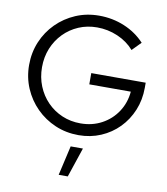

<svg xmlns="http://www.w3.org/2000/svg" viewBox="-102 -795 992 1143"><g transform="rotate(10 394.0 -223.5)"><path d="M406 11Q330 11 264.5 -17Q199 -45 149.5 -94.5Q100 -144 72 -209.5Q44 -275 44 -350Q44 -425 71.5 -490.5Q99 -556 148.5 -605.5Q198 -655 263.5 -683Q329 -711 405 -711Q486 -711 558 -681Q630 -651 681 -596L629 -543Q589 -589 529.5 -614.5Q470 -640 405 -640Q345 -640 293.5 -618Q242 -596 203.5 -556.5Q165 -517 143.5 -464.5Q122 -412 122 -350Q122 -289 143.5 -236Q165 -183 203.5 -143.5Q242 -104 293.5 -82Q345 -60 405 -60Q476 -60 533.5 -91Q591 -122 626.5 -176Q662 -230 668 -298H417V-366H746V-335Q746 -262 720 -199Q694 -136 648 -89Q602 -42 540 -15.5Q478 11 406 11ZM331 264 372 85H446L386 264Z"/></g></svg>

Font: Red Hat Display VF
Style: Regular
Weight: 300
Designer: Pentagram, MCKL
Foundry: Pentagram, MCKL
Version: Version 1.023